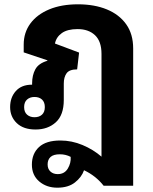

<svg xmlns="http://www.w3.org/2000/svg" viewBox="-20 -592 712 891"><path d="M246 279Q196 279 162 250Q128 221 128 172Q128 121 161 90.5Q194 60 260 60Q313 60 363 81Q413 102 451 135V-342Q451 -400 421 -428.5Q391 -457 340 -457Q293 -457 267 -438.5Q241 -420 235 -390L347 -348L338 -270Q302 -270 289 -252Q276 -234 276 -204V-128Q276 -58 239 -24.5Q202 9 145 9Q89 9 58 -20.5Q27 -50 27 -95Q27 -140 53.5 -169.5Q80 -199 128 -199H129V-205Q129 -243 144 -270.5Q159 -298 200 -310V-312L90 -349V-385Q90 -441 121 -483Q152 -525 208.5 -548.5Q265 -572 342 -572Q418 -572 475.5 -548.5Q533 -525 565.5 -479.5Q598 -434 598 -367V270H461Q425 224 370 198Q359 230 328 254.5Q297 279 246 279ZM140 -48Q162 -48 175 -60Q188 -72 188 -95Q188 -118 175 -130Q162 -142 140 -142Q119 -142 105.5 -130Q92 -118 92 -95Q92 -72 105.5 -60Q119 -48 140 -48ZM248 216Q279 216 294.5 190.5Q310 165 308 136Q285 124 258 124Q228 124 214.5 136.5Q201 149 201 171Q201 192 214 204Q227 216 248 216Z"/></svg>

Font: Noto Sans Thai Looped
Style: Bold
Weight: 700
Designer: Sasikarn Vongin, Ben Mitchell
Foundry: The Fontpad Ltd
Version: Version 1.001; ttfautohint (v1.8.4.7-5d5b)